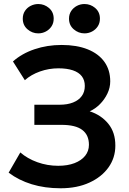

<svg xmlns="http://www.w3.org/2000/svg" viewBox="-20 -944 657 978"><path d="M289 15Q208 15 141.5 -5.5Q75 -26 24 -64.5L83.5 -167.5Q119.5 -136 170.2 -117.8Q221 -99.5 276.5 -99.5Q324.5 -99.5 359.5 -113Q394.5 -126.5 413.8 -150.5Q433 -174.5 433 -206.5Q433 -256.5 399 -282.2Q365 -308 293.5 -308H155V-410.5H283.5Q323.5 -410.5 352.2 -422Q381 -433.5 396.5 -454.8Q412 -476 412 -506Q412 -535.5 396.8 -555.5Q381.5 -575.5 351.2 -585.8Q321 -596 277.5 -596Q229 -596 183.8 -580Q138.5 -564 106.5 -535.5L46 -631Q91.5 -671.5 156 -693.2Q220.5 -715 294 -715Q371 -715 426.5 -692.8Q482 -670.5 511.8 -629Q541.5 -587.5 541.5 -529.5Q541.5 -497.5 527 -467.2Q512.5 -437 488.8 -413.2Q465 -389.5 437 -377Q495.5 -358 531.8 -313.5Q568 -269 567.5 -201.5Q567.5 -140.5 532.8 -91.5Q498 -42.5 435.2 -13.8Q372.5 15 289 15ZM175 -774Q144 -774 120 -794.8Q96 -815.5 96 -849Q96 -871.5 107 -888.2Q118 -905 136.2 -914.2Q154.5 -923.5 175 -923.5Q206 -923.5 229.8 -903Q253.5 -882.5 253.5 -849Q253.5 -826.5 242.5 -809.8Q231.5 -793 213.5 -783.5Q195.5 -774 175 -774ZM410.5 -774Q379.5 -774 355.5 -794.8Q331.5 -815.5 331.5 -849Q331.5 -871 342.5 -887.8Q353.5 -904.5 371.5 -914Q389.5 -923.5 410.5 -923.5Q441.5 -923.5 465.2 -903Q489 -882.5 489 -849Q489 -826.5 478 -809.8Q467 -793 449 -783.5Q431 -774 410.5 -774Z"/></svg>

Font: Geologica Medium
Style: Regular
Weight: 500
Designer: Sindre Bremnes, Frode Helland
Foundry: Monokrom Skriftforlag AS
Version: Version 1.010;gftools[0.9.28]